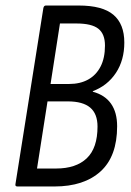

<svg xmlns="http://www.w3.org/2000/svg" viewBox="-20 -675 476 695"><path d="M43 0Q34 0 36 -9L137 -646Q139 -655 146 -655H265Q351 -655 390.5 -621.5Q430 -588 430 -521Q430 -457 399.5 -411Q369 -365 316 -345V-343Q360 -331 382 -299.5Q404 -268 404 -218Q404 -109 344 -54.5Q284 0 177 0ZM114 -65H183Q255 -65 294 -102Q333 -139 333 -217Q333 -263 306.5 -285.5Q280 -308 225 -308H152ZM163 -371H230Q270 -371 299 -387Q328 -403 344 -434Q360 -465 360 -510Q360 -552 336 -571Q312 -590 257 -590H197Z"/></svg>

Font: Sofia Sans Condensed
Style: Italic
Weight: 400
Italic angle: -9°
Designer: Botio Nikoltchev, Ani Petrova
Foundry: lettersoup
Version: Version 4.101